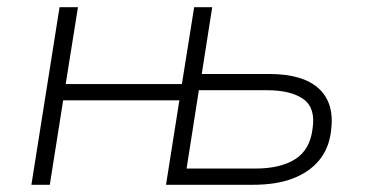

<svg xmlns="http://www.w3.org/2000/svg" viewBox="-20 -512 1016 532"><path d="M67 0 145 -492H196L162 -279H484L518 -492H568L539 -307H726Q820 -307 864 -266Q908 -225 897 -147Q891 -100 864 -67.5Q837 -35 791.5 -17.5Q746 0 681 0H440L477 -234H155L118 0ZM497 -45H688Q757 -45 798 -71Q839 -97 846 -155Q855 -213 820.5 -237.5Q786 -262 720 -262H531Z"/></svg>

Font: Nunito Sans 7pt ExtraLight
Style: Italic
Weight: 250
Italic angle: -9°
Designer: Vernon Adams
Foundry: Vernon Adams
Version: Version 3.101;gftools[0.9.27]